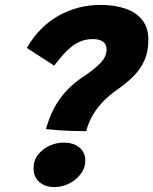

<svg xmlns="http://www.w3.org/2000/svg" viewBox="-20 -756 624 781"><path d="M330.5 -222.5Q296.5 -222.5 269.8 -223.5Q243 -224.5 218.8 -226.2Q194.5 -228 167 -231Q179 -275.5 199 -314Q219 -352.5 249.2 -385.5Q279.5 -418.5 321.5 -446Q362 -472.5 387.8 -498.8Q413.5 -525 413.5 -555Q413.5 -576 399 -586.5Q384.5 -597 358 -597Q332.5 -597 311.8 -589.2Q291 -581.5 272.5 -567.2Q254 -553 236.5 -533.2Q219 -513.5 200.5 -489L89 -561Q140 -648.5 218.5 -692.2Q297 -736 388.5 -736Q446.5 -736 490.5 -720.8Q534.5 -705.5 559 -674.2Q583.5 -643 583.5 -594.5Q583.5 -545.5 567 -509.2Q550.5 -473 521.5 -444.5Q492.5 -416 453.5 -389Q428.5 -371.5 404 -347.5Q379.5 -323.5 360.2 -292.5Q341 -261.5 330.5 -222.5ZM201.5 5Q164.5 5 140.5 -15.2Q116.5 -35.5 116.5 -71.5Q116.5 -103.5 135 -127Q153.5 -150.5 181.5 -163.2Q209.5 -176 238.5 -176Q279.5 -176 303.2 -155.8Q327 -135.5 327 -103.5Q327 -73 308.5 -48.5Q290 -24 261.2 -9.5Q232.5 5 201.5 5Z"/></svg>

Font: Grandstander Thin
Style: Bold Italic
Weight: 700
Italic angle: -15°
Version: Version 1.200